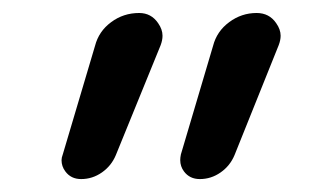

<svg xmlns="http://www.w3.org/2000/svg" viewBox="-20 -567 500 297"><path d="M159.2 -327.1Q152.3 -310.5 137.7 -300.3Q123 -290 105.5 -290Q89.8 -290 81.1 -301.8Q75.2 -309.6 75.2 -319.3Q75.2 -323.2 77.1 -328.1L127 -496.1Q132.8 -518.6 151.9 -532.7Q170.9 -546.9 195.3 -546.9Q213.9 -546.9 224.6 -531.2Q231.4 -521.5 231.4 -511.7Q231.4 -504.9 228.5 -497.1ZM342.8 -327.1Q335.9 -310.5 321.3 -300.3Q306.6 -290 289.1 -290Q273.4 -290 264.6 -301.8Q258.8 -309.6 258.8 -319.3Q258.8 -323.2 259.8 -328.1L309.6 -496.1Q315.4 -518.6 334.5 -532.7Q353.5 -546.9 377 -546.9Q396.5 -546.9 407.2 -531.2Q414.1 -521.5 414.1 -511.7Q414.1 -504.9 411.1 -497.1Z"/></svg>

Font: Gen Jyuu GothicX Regular
Style: Regular
Weight: 400
Designer: [Source Han Sans]
Ryoko NISHIZUKA  (kana & ideographs); Paul D. Hunt (Latin, Greek & Cyrillic); Wenlong ZHANG  (bopomofo
Version: Version 1.002.20150607